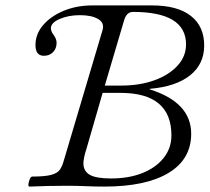

<svg xmlns="http://www.w3.org/2000/svg" viewBox="-20 -686 774 709"><path d="M89 3Q84 3 85 -6Q86 -15 90 -24.5Q94 -34 99 -34Q147 -34 170 -40.5Q193 -47 201.5 -60Q210 -73 215 -91L359 -576Q366 -602 342 -616Q318 -630 275 -630Q233 -630 200.5 -616Q168 -602 168 -582Q168 -570 178 -557Q189 -542 189 -528Q189 -507 176 -493.5Q163 -480 142 -480Q111 -480 111 -520Q111 -560 139 -593Q167 -626 215 -646Q263 -666 321 -666H542Q635 -666 684.5 -627.5Q734 -589 734 -518Q734 -449 681.5 -407.5Q629 -366 533 -358V-356Q686 -308 686 -192Q686 -98 602.5 -47.5Q519 3 365 3Q331 3 296.5 1.5Q262 0 228 0Q158 0 89 3ZM367 -370H428Q496 -370 550 -389.5Q604 -409 635.5 -443.5Q667 -478 667 -522Q667 -642 471 -642Q447 -642 438 -610ZM390 -27Q456 -27 506 -47Q556 -67 584.5 -103Q613 -139 613 -186Q613 -343 425 -343H359L300 -139Q288 -102 288 -83Q288 -54 311.5 -40.5Q335 -27 390 -27Z"/></svg>

Font: Junicode SmExp
Style: Italic
Weight: 400
Width: 6
Italic angle: -11°
Designer: Peter S. Baker
Version: Version 2.205; ttfautohint (v1.8.4)